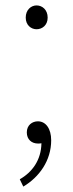

<svg xmlns="http://www.w3.org/2000/svg" viewBox="-20 -523 271 709"><path d="M115 -415C136 -415 156 -430 156 -458C156 -487 136 -503 115 -503C95 -503 75 -487 75 -458C75 -430 95 -415 115 -415ZM66 166C125 131 169 70 169 -5C169 -48 149 -75 120 -75C99 -75 79 -61 79 -34C79 -8 97 7 120 7C124 7 129 7 133 6C132 68 99 113 53 139Z"/></svg>

Font: Noto Sans Japanese Thin
Style: Regular
Weight: 100
Designer: Ryoko NISHIZUKA (kana & ideographs); Paul D. Hunt (Latin, Greek & Cyrillic); Wenlong ZHANG (bopomofo); Sandoll Communica
Foundry: Adobe Systems Incorporated
Version: Version 1.000;PS 1;hotconv 1.0.78;makeotf.lib2.5.61930